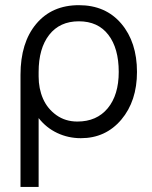

<svg xmlns="http://www.w3.org/2000/svg" viewBox="-20 -530 595 750"><path d="M130.9 -249V-231Q130.9 -184.1 147.9 -144.8Q165 -105.5 200.2 -80.3Q235.4 -55.2 282.2 -55.2Q357.9 -55.2 400.9 -107.2Q443.8 -159.2 443.8 -249Q443.8 -341.3 403.3 -394Q362.8 -446.8 288.1 -446.8Q213.4 -446.8 172.1 -393.8Q130.9 -340.8 130.9 -249ZM288.1 -509.8Q392.6 -509.8 453.9 -437.5Q515.1 -365.2 515.1 -249Q515.1 -135.3 453.9 -62.7Q392.6 9.8 295.9 9.8Q246.6 9.8 203.6 -10.5Q160.6 -30.8 130.9 -68.8V200.2H60.1V-237.8Q60.1 -363.3 121.3 -436.5Q182.6 -509.8 288.1 -509.8Z"/></svg>

Font: LT Superior
Style: Regular
Weight: 400
Designer: Daniel Lyons
Foundry: LyonsType
Version: Version 1.000